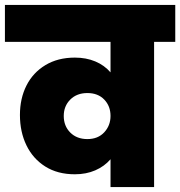

<svg xmlns="http://www.w3.org/2000/svg" viewBox="-34 -760 732 780"><path d="M678 -740V-590H592V0H415V-113Q390 -84 353 -68Q316 -52 270 -52Q200 -52 150 -83.5Q100 -115 73.5 -169.5Q47 -224 47 -293Q47 -360 73.5 -412.5Q100 -465 150.5 -495.5Q201 -526 270 -526Q316 -526 353 -510.5Q390 -495 415 -466V-590H-14V-740ZM321 -195Q364 -195 389.5 -222.5Q415 -250 415 -289Q415 -329 389.5 -355.5Q364 -382 321 -382Q278 -382 251.5 -355.5Q225 -329 225 -289Q225 -248 251.5 -221.5Q278 -195 321 -195Z"/></svg>

Font: Fz Poppins ExtBd
Style: Regular
Weight: 800
Designer: Ninad Kale (Devanagari), Jonny Pinhorn (Latin)
Foundry: Indian Type Foundry
Version: Vit hóa bi Vntype.Com & FontZin.Com